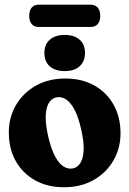

<svg xmlns="http://www.w3.org/2000/svg" viewBox="-20 -787 550 816"><path d="M257.7 -453.3Q328.5 -453.3 381.1 -423.6Q433.8 -393.9 463 -341.5Q492.2 -289.2 492.2 -220.6Q492.2 -156.8 462 -104.7Q431.8 -52.6 377.7 -21.9Q323.7 8.8 252 8.8Q181.6 8.8 128.7 -20.9Q75.9 -50.6 46.7 -103Q17.5 -155.4 17.5 -223.9Q17.5 -288.2 47.7 -340Q77.9 -391.9 131.9 -422.6Q186 -453.3 257.7 -453.3ZM291.1 -71.5Q311.1 -76.1 322.8 -96.3Q334.4 -116.5 335.6 -151.8Q336.7 -187.2 324.8 -237.8Q313 -290.4 296.2 -321.7Q279.3 -353 259.4 -365.4Q239.4 -377.7 218.6 -373Q198.6 -368.5 186.9 -348.3Q175.3 -328.1 174.3 -292.7Q173.4 -257.3 184.9 -206.7Q197.1 -154.5 213.8 -123Q230.5 -91.5 250.4 -79.2Q270.4 -66.9 291.1 -71.5ZM254.9 -484.9Q214.3 -484.9 191.5 -505.2Q168.6 -525.5 168.6 -562.2Q168.6 -597.7 191.5 -618.1Q214.3 -638.5 254.9 -638.5Q296.3 -638.5 318.7 -618.1Q341.2 -597.7 341.2 -562.2Q341.2 -526.3 318.7 -505.6Q296.3 -484.9 254.9 -484.9ZM104.2 -719.4Q104.2 -743 114.9 -755Q125.6 -767.1 144.2 -767.1H365.6Q384.2 -767.1 395.1 -754.8Q406 -742.6 406 -719.4Q406 -696.5 395.1 -684.4Q384.2 -672.4 365.6 -672.4H144.2Q125.6 -672.4 114.9 -684.6Q104.2 -696.9 104.2 -719.4Z"/></svg>

Font: Fraunces 144pt S100 Black
Style: Regular
Weight: 900
Version: Version 1.000